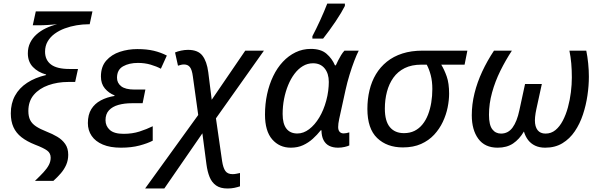

<svg xmlns="http://www.w3.org/2000/svg" viewBox="-20 -824 3391 1084"><path d="M177.2 197.3Q205.6 170.4 225.6 148.7Q245.6 127 255.9 107.2Q266.1 87.4 266.1 66.4Q266.1 40.5 246.1 25.9Q226.1 11.2 177.7 -7.3Q131.8 -25.4 101.3 -49.3Q70.8 -73.2 55.9 -106.2Q41 -139.2 41 -184.1Q41 -240.2 64.7 -283.7Q88.4 -327.1 133.1 -356.4Q177.7 -385.7 240.2 -400.4V-403.3Q194.3 -416 165.8 -445.8Q137.2 -475.6 137.2 -522.9Q137.2 -555.7 150.1 -582.3Q163.1 -608.9 185.8 -629.4Q208.5 -649.9 238.5 -664.3Q268.6 -678.7 302.2 -687Q275.4 -685.1 251.2 -683.1Q227.1 -681.2 196.3 -681.2H165L182.1 -759.8H502L486.3 -687H479.5Q446.8 -687 412.1 -681.2Q377.4 -675.3 345.7 -663.6Q314 -651.9 288.8 -633.5Q263.7 -615.2 249 -589.8Q234.4 -564.5 234.4 -532.2Q234.4 -485.4 267.8 -460Q301.3 -434.6 372.1 -434.6H420.4L404.3 -361.3H365.7Q304.7 -361.3 253.2 -343Q201.7 -324.7 170.9 -288.6Q140.1 -252.4 140.1 -197.3Q140.1 -166.5 150.4 -146Q160.6 -125.5 183.6 -110.4Q206.5 -95.2 243.7 -80.6Q275.4 -68.4 303.2 -52Q331.1 -35.6 348.1 -11.2Q365.2 13.2 365.2 49.8Q365.2 80.1 354 106Q342.8 131.8 323.7 154.1Q304.7 176.3 281.2 197.3Z M662.6 9.8Q602.1 9.8 560.5 -7.8Q519 -25.4 497.6 -56.6Q476.1 -87.9 476.1 -128.9Q476.1 -176.8 495.6 -208Q515.1 -239.3 549.3 -257.3Q583.5 -275.4 626.5 -282.2V-285.6Q594.2 -298.3 572 -324.7Q549.8 -351.1 549.8 -392.1Q549.8 -447.8 579.8 -481.9Q609.9 -516.1 656.7 -531.5Q703.6 -546.9 754.9 -546.9Q808.6 -546.9 848.4 -537.4Q888.2 -527.8 921.9 -510.3L888.2 -436Q863.8 -449.2 830.6 -459Q797.4 -468.8 758.8 -468.8Q709 -468.8 674.8 -449.5Q640.6 -430.2 640.6 -384.8Q640.6 -355.5 664.3 -336.9Q688 -318.4 739.3 -318.4H800.8L785.2 -241.2H724.1Q682.1 -241.2 648.4 -231.7Q614.7 -222.2 595.2 -201.2Q575.7 -180.2 575.7 -145.5Q575.7 -112.3 600.1 -90.3Q624.5 -68.4 677.7 -68.4Q727.1 -68.4 767.8 -81.5Q808.6 -94.7 842.3 -111.3V-29.8Q813.5 -14.6 767.8 -2.4Q722.2 9.8 662.6 9.8Z M799.3 240.2 1099.1 -174.8 1068.8 -392.6Q1064 -430.2 1052.2 -445.1Q1040.5 -460 1019 -460Q1010.3 -460 1002 -458Q993.7 -456.1 984.9 -453.1L968.3 -527.8Q982.9 -534.2 1002.7 -538.3Q1022.5 -542.5 1041.5 -542.5Q1097.7 -542.5 1122.8 -510Q1147.9 -477.5 1155.8 -416.5L1175.3 -260.7L1364.7 -538.1H1470.2L1199.2 -155.8L1233.9 85Q1239.7 123.5 1252.4 141.4Q1265.1 159.2 1293 159.2Q1303.2 159.2 1313.5 157.2Q1323.7 155.3 1335 152.8V228Q1320.3 232.9 1302.7 236.6Q1285.2 240.2 1264.2 240.2Q1224.1 240.2 1200 223.1Q1175.8 206.1 1163.3 175.3Q1150.9 144.5 1145.5 103L1122.6 -71.3L907.7 240.2Z M1621.6 9.8Q1557.6 9.8 1516.8 -37.1Q1476.1 -84 1476.1 -177.2Q1476.1 -237.3 1488 -292.5Q1500 -347.7 1522.5 -394.3Q1544.9 -440.9 1576.9 -475.1Q1608.9 -509.3 1648.7 -528.6Q1688.5 -547.9 1734.9 -547.9Q1792 -547.9 1823.5 -520.5Q1855 -493.2 1871.1 -455.1H1876Q1881.3 -466.8 1888.9 -482.2Q1896.5 -497.6 1905.8 -512.7Q1915 -527.8 1924.8 -538.1H2005.4Q1994.1 -516.6 1980.5 -481Q1966.8 -445.3 1953.6 -402.3Q1940.4 -359.4 1930.7 -315.4L1895 -152.3Q1892.1 -139.2 1890.6 -127.2Q1889.2 -115.2 1889.2 -106.9Q1889.2 -88.9 1897.5 -79.8Q1905.8 -70.8 1920.4 -70.8Q1927.2 -70.8 1936 -72.5Q1944.8 -74.2 1952.1 -76.7V-2.9Q1943.8 1.5 1925.8 5.6Q1907.7 9.8 1888.7 9.8Q1859.4 9.8 1838.6 -0.7Q1817.9 -11.2 1806.6 -33Q1795.4 -54.7 1794.9 -88.4H1791Q1770.5 -62.5 1745.8 -40.3Q1721.2 -18.1 1690.9 -4.2Q1660.6 9.8 1621.6 9.8ZM1658.7 -70.3Q1693.4 -70.3 1725.3 -94.5Q1757.3 -118.7 1782.5 -160.6Q1807.6 -202.6 1821.8 -255.4Q1829.6 -283.7 1833 -311.3Q1836.4 -338.9 1836.4 -361.3Q1836.4 -409.2 1812.7 -438Q1789.1 -466.8 1747.1 -466.8Q1716.3 -466.8 1689.9 -450.9Q1663.6 -435.1 1642.6 -407.2Q1621.6 -379.4 1606.7 -343Q1591.8 -306.6 1583.7 -265.1Q1575.7 -223.6 1575.7 -180.2Q1575.7 -125.5 1596.9 -97.9Q1618.2 -70.3 1658.7 -70.3ZM1743.7 -606V-619.6Q1753.4 -638.2 1764.9 -661.4Q1776.4 -684.6 1787.8 -709.7Q1799.3 -734.9 1809.6 -759.3Q1819.8 -783.7 1827.6 -803.7H1927.2V-790.5Q1918.9 -773.9 1905.3 -751Q1891.6 -728 1874.5 -702.6Q1857.4 -677.2 1839.1 -652.1Q1820.8 -627 1804.2 -606Z M2254.4 8.3Q2164.6 8.3 2109.4 -44.7Q2054.2 -97.7 2054.2 -209Q2054.2 -264.6 2066.2 -314.5Q2078.1 -364.3 2102.5 -405Q2127 -445.8 2164.3 -475.8Q2201.7 -505.9 2252 -522Q2302.2 -538.1 2366.2 -538.1H2618.7L2603 -459H2471.2Q2488.3 -431.2 2502 -392.6Q2515.6 -354 2515.6 -294.9Q2515.6 -258.8 2507.3 -217.5Q2499 -176.3 2480.2 -136.2Q2461.4 -96.2 2431.2 -63.5Q2400.9 -30.8 2357.2 -11.2Q2313.5 8.3 2254.4 8.3ZM2260.7 -72.3Q2294.4 -72.3 2320.3 -85.2Q2346.2 -98.1 2365.2 -121.6Q2384.3 -145 2396.5 -176.5Q2408.7 -208 2414.8 -244.9Q2420.9 -281.7 2420.9 -321.3Q2420.9 -364.7 2411.9 -399.4Q2402.8 -434.1 2389.2 -459H2359.9Q2304.2 -459 2264.9 -439.5Q2225.6 -419.9 2200.9 -385.3Q2176.3 -350.6 2164.6 -305.9Q2152.8 -261.2 2152.8 -210.9Q2152.8 -140.1 2181.2 -106.2Q2209.5 -72.3 2260.7 -72.3Z M2789.6 9.8Q2717.3 9.8 2680.4 -40.5Q2643.6 -90.8 2643.6 -173.3Q2643.6 -234.9 2658.9 -297.1Q2674.3 -359.4 2702.6 -420.2Q2731 -481 2769 -538.1H2870.1Q2834.5 -483.9 2804.9 -424.1Q2775.4 -364.3 2758.1 -301.5Q2740.7 -238.8 2740.7 -175.8Q2740.7 -118.7 2759.3 -94.2Q2777.8 -69.8 2808.6 -69.8Q2849.1 -69.8 2874 -104Q2898.9 -138.2 2912.1 -200.7L2944.3 -349.6H3039.1L3008.3 -208.5Q3005.9 -197.3 3003.9 -185.5Q3002 -173.8 3001 -163.3Q3000 -152.8 3000 -144.5Q3000 -108.9 3015.1 -89.4Q3030.3 -69.8 3060.1 -69.8Q3091.8 -69.8 3116 -89.6Q3140.1 -109.4 3157.7 -143.1Q3175.3 -176.8 3186.5 -218.3Q3197.8 -259.8 3203.1 -303.2Q3208.5 -346.7 3208.5 -386.2Q3208.5 -428.7 3205.3 -465.8Q3202.1 -502.9 3194.8 -538.1H3290Q3296.9 -504.9 3300.8 -466.1Q3304.7 -427.2 3304.7 -391.1Q3304.7 -340.3 3296.6 -285.2Q3288.6 -230 3271.2 -177.5Q3253.9 -125 3225.3 -82.8Q3196.8 -40.5 3155.5 -15.4Q3114.3 9.8 3058.1 9.8Q3025.4 9.8 3001.2 -1.7Q2977.1 -13.2 2961.4 -33.7Q2945.8 -54.2 2938 -81.5Q2912.1 -37.6 2876.7 -13.9Q2841.3 9.8 2789.6 9.8Z"/></svg>

Font: Open Sans Medium
Style: Italic
Weight: 500
Italic angle: -12°
Designer: Monotype Design Team
Foundry: Monotype Imaging Inc.
Version: Version 3.000